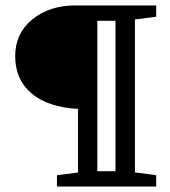

<svg xmlns="http://www.w3.org/2000/svg" viewBox="-20 -683 624 703"><path d="M188.5 0V-41.5L265.6 -51.3V-284.2Q154.3 -290.5 95 -341.3Q35.6 -392.1 35.6 -477.5Q35.6 -561 98.4 -612.1Q161.1 -663.1 255.9 -663.1H551.8V-621.6L474.1 -611.8V-51.8L551.8 -41.5V0ZM336.4 -56.2H402.8V-606.9H336.4Z"/></svg>

Font: Elstob 6pt Medium
Style: Regular
Weight: 500
Designer: Peter S. Baker
Version: Version 1.015